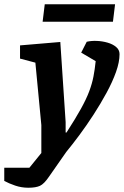

<svg xmlns="http://www.w3.org/2000/svg" viewBox="-102 -709 581 901"><path d="M31 172Q-1 172 -30.5 162Q-60 152 -82 140V78H36L92 9V-122L64 -415L-8 -434V-496L181 -512L206 -136V-87H210Q252 -152 277.5 -198Q303 -244 316.5 -280Q330 -316 336.5 -349.5Q343 -383 347 -422L279 -462L305 -513Q326 -518 352 -517Q378 -516 402.5 -509Q427 -502 443 -488.5Q459 -475 459 -455Q459 -418 442.5 -371.5Q426 -325 398 -273.5Q370 -222 337 -171Q304 -120 270.5 -75Q237 -30 209 4L128 120Q105 154 85.5 163Q66 172 31 172ZM108 -689H438L428 -607H98Z"/></svg>

Font: Faustina VF Beta
Style: Italic
Weight: 400
Italic angle: -8°
Designer: Alfonso Garcia
Foundry: Omnibus-Type
Version: Version 1.006